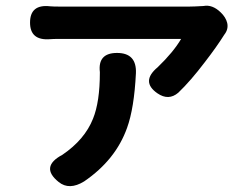

<svg xmlns="http://www.w3.org/2000/svg" viewBox="-20 -577 841 671"><path d="M185 59Q119 6 198 -36Q276 -89 305 -162Q329 -221 329 -323Q329 -324 329 -325Q321 -392 389 -392Q458 -392 455 -321Q449 -199 424 -130Q384 -18 274 57Q222 89 185 59ZM530 -251Q471 -292 531 -342Q586 -395 613 -441H187Q165 -441 154 -440Q85 -435 85 -498Q85 -563 155 -555Q166 -554 187 -554H414H642Q657 -554 691 -556Q722 -562 751 -534Q769 -517 774 -497Q779 -475 764 -456Q737 -413 696 -360Q646 -294 603 -253Q569 -224 530 -251Z"/></svg>

Font: GenSenRounded TW B
Style: Regular
Weight: 700
Version: Version 1.501;PS 1;hotconv 16.6.51;makeotf.lib2.5.65220